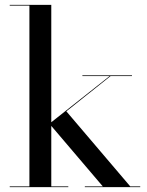

<svg xmlns="http://www.w3.org/2000/svg" viewBox="-20 -770 606 790"><path d="M20 -3H101V-747H20V-750H191V-267L431 -457H319V-460H523V-457H435L253 -312L516 -3H557V0H329V-3H403L191 -252V-3H261V0H20Z"/></svg>

Font: Bodoni* 72
Style: Regular
Weight: 400
Version: Version 1.003